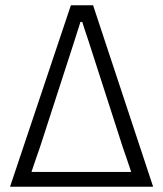

<svg xmlns="http://www.w3.org/2000/svg" viewBox="-20 -706 618 726"><path d="M18 0 248 -686H332L559 0ZM99 -56H476Q470 -75 460 -103.5Q450 -132 444 -150L315 -550Q312 -560 307 -574Q302 -588 298 -601Q294 -614 291 -623H284Q282 -615 278.5 -604.5Q275 -594 271.5 -583.5Q268 -573 265.5 -564.5Q263 -556 261 -550L131 -149Q124 -129 117.5 -110.5Q111 -92 106.5 -78Q102 -64 99 -56Z"/></svg>

Font: Archivo SemiCondensed ExtraLight
Style: Regular
Weight: 250
Width: 4
Designer: Hector Gatti
Foundry: Omnibus-Type
Version: Version 2.001